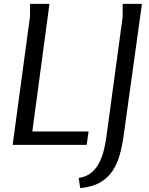

<svg xmlns="http://www.w3.org/2000/svg" viewBox="-20 -744 764 986"><path d="M234 -724 146 -69H435L425 0H45L134 -659V-724ZM610 -724H709L615 -48Q608 4 595 50.5Q582 97 558 133.5Q534 170 494 193Q454 216 392 222L384 170Q424 164 450 142Q476 120 491.5 88Q507 56 515 20.5Q523 -15 527 -46L610 -658Z"/></svg>

Font: Rosario
Style: Italic
Weight: 400
Italic angle: -8.05°
Designer: Hector Gatti
Foundry: Omnibus Type
Version: Version 1.201